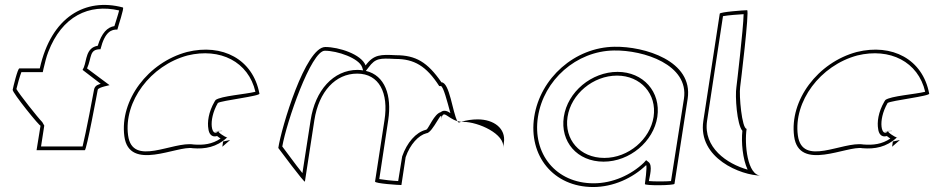

<svg xmlns="http://www.w3.org/2000/svg" viewBox="-20 -744 3761 772"><path d="M31 -383C29 -372 142 -232 143 -239L127 -140H321C328 -140 371 -372 373 -383C375 -394 428 -402 420 -402L330 -469C350 -514 338 -546 384 -546C402 -618 429 -626 452 -625C454 -636 481 -714 474 -714C324 -754 186 -677 140 -469H58C51 -469 33 -394 31 -383ZM46 -386C49 -400 60 -439 66 -454H152L155 -468C161 -492 166 -515 174 -535C229 -679 338 -730 459 -702C455 -685 445 -656 440 -639C412 -635 389 -612 373 -560C325 -552 329 -502 317 -473L312 -463L385 -407C379 -405 361 -402 358 -383C357 -375 324 -202 312 -155H145L158 -239C157 -240 150 -253 150 -253C133 -270 57 -366 46 -386Z M480 -196C499 -52 693 -160 755 -148C804 -144 851 -152 893 -191C885 -193 855 -212 858 -217C832 -188 814 -257 856 -330C870 -340 1031 -358 1023 -368C997 -506 874 -570 732 -535C575 -493 461 -341 480 -196ZM495 -200C477 -336 585 -481 734 -521C865 -553 979 -496 1007 -375C967 -365 868 -358 847 -342L843 -336C818 -293 813 -252 818 -225C820 -208 830 -190 853 -197C857 -193 863 -190 867 -187C833 -164 798 -160 759 -163C675 -177 512 -71 495 -200ZM843 -217C843 -216 872 -217 873 -217C873 -217 873 -218 873 -218C873 -218 843 -217 843 -217ZM858 -218C858 -218 858 -217 858 -217C858 -217 858 -218 858 -218ZM874 -154 903 -179 905 -181 877 -175ZM893 -191C895 -191 895 -191 894 -190V-192Z M1099 -149C1099 -149 1205 -6 1206 -14L1244 -261C1262 -376 1329 -448 1416 -448C1505 -448 1543 -370 1526 -261L1488 -14C1487 -6 1583 0 1594 0L1611 -112C1629 -164 1663 -200 1694 -208C1721 -208 1763 -320 1754 -261C1761 -309 1777 -269 1819 -257C1800 -290 1788 -413 1755 -413C1699 -494 1652 -522 1572 -522C1512 -525 1483 -526 1450 -481C1433 -526 1342 -555 1288 -555C1208 -555 1111 -230 1099 -149ZM1115 -155C1132 -253 1231 -540 1286 -540C1337 -540 1423 -510 1436 -474L1440 -461C1433 -462 1425 -463 1418 -463C1320 -463 1247 -380 1229 -261L1196 -48C1169 -81 1127 -140 1115 -155ZM1451 -459 1462 -473C1490 -511 1508 -510 1569 -507H1570C1645 -507 1694 -479 1746 -398H1753C1763 -395 1778 -337 1791 -289C1783 -295 1766 -305 1752 -293C1726 -286 1704 -229 1695 -223H1694L1692 -222C1652 -212 1616 -170 1597 -115L1581 -16C1558 -17 1522 -21 1505 -24L1541 -261C1556 -360 1528 -441 1451 -459ZM1819 -257C1821 -254 1823 -252 1825 -251L1834 -254ZM1834 -254H1843C1903 -254 2012 -205 2003 -149L2006 -170C2015 -228 1965 -264 1901 -264C1880 -264 1856 -261 1834 -254Z M2128 -274C2104 -118 2205 8 2365 8C2446 8 2524 -28 2578 -80C2583 -76 2573 -4 2573 -4C2572 3 2691 2 2692 -5L2745 -347C2768 -500 2570 -558 2451 -556C2291 -554 2152 -430 2128 -274ZM2143 -274C2166 -422 2297 -539 2449 -541C2568 -543 2751 -484 2730 -347L2678 -16C2656 -14 2609 -14 2589 -16C2592 -34 2605 -79 2588 -92L2578 -100L2569 -90C2518 -41 2444 -7 2367 -7C2215 -7 2120 -126 2143 -274ZM2247 -274C2232 -175 2300 -94 2407 -94C2512 -94 2608 -175 2623 -274C2638 -375 2566 -455 2463 -455C2359 -455 2262 -375 2247 -274ZM2262 -274C2276 -366 2365 -440 2461 -440C2556 -440 2622 -366 2608 -274C2594 -184 2507 -109 2410 -109C2311 -109 2248 -184 2262 -274Z M2808 -258C2785 -108 2960 -38 3040 -38C2984 -38 2973 -167 2982 -226C2963 -227 2951 -361 2956 -394C2957 -401 2994 -703 2984 -703C2974 -703 2875 -696 2874 -689ZM2823 -258 2887 -679C2909 -683 2951 -686 2970 -687C2969 -630 2942 -401 2941 -394C2935 -358 2943 -243 2965 -218C2960 -172 2966 -105 2986 -62C2903 -85 2807 -151 2823 -258Z M3173 -196C3192 -52 3386 -160 3448 -148C3497 -144 3544 -152 3586 -191C3578 -193 3548 -212 3551 -217C3525 -188 3507 -257 3549 -330C3563 -340 3724 -358 3716 -368C3690 -506 3567 -570 3425 -535C3268 -493 3154 -341 3173 -196ZM3188 -200C3170 -336 3278 -481 3427 -521C3558 -553 3672 -496 3700 -375C3660 -365 3561 -358 3540 -342L3536 -336C3511 -293 3506 -252 3511 -225C3513 -208 3523 -190 3546 -197C3550 -193 3556 -190 3560 -187C3526 -164 3491 -160 3452 -163C3368 -177 3205 -71 3188 -200ZM3536 -217C3536 -216 3565 -217 3566 -217C3566 -217 3566 -218 3566 -218C3566 -218 3536 -217 3536 -217ZM3551 -218C3551 -218 3551 -217 3551 -217C3551 -217 3551 -218 3551 -218ZM3567 -154 3596 -179 3598 -181 3570 -175ZM3586 -191C3588 -191 3588 -191 3587 -190V-192Z"/></svg>

Font: Ampere
Style: OuLnIta
Weight: 400
Version: Version 1